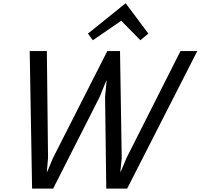

<svg xmlns="http://www.w3.org/2000/svg" viewBox="-20 -1111 1182 1131"><path d="M1043 -810H1142L729 0H606L599 -540L608 -636H606L567 -540L293 0H169L155 -810H256L263 -180L256 -99H258L292 -180L612 -810H687L697 -180L689 -99H691L725 -180ZM721 -1091 854 -913 807 -874 695 -988H693L527 -874L498 -913L719 -1091Z"/></svg>

Font: Sinkin Sans 400 Italic
Style: Italic
Weight: 400
Italic angle: -112°
Designer: Keith Bates
Foundry: K-Type
Version: Sinkin Sans (version 1.0)  by Keith Bates   •   © 2014   www